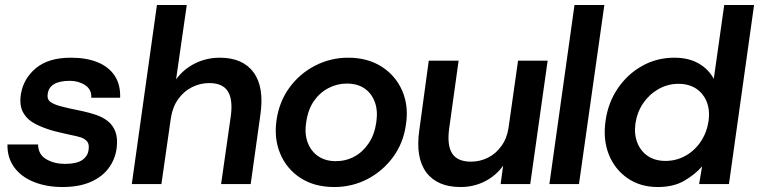

<svg xmlns="http://www.w3.org/2000/svg" viewBox="-20 -740 3052 772"><path d="M231 12Q167 12 116 -8.5Q65 -29 37 -67.5Q9 -106 10 -159H133Q134 -118 166.5 -99.5Q199 -81 241 -81Q288 -81 310.5 -96.5Q333 -112 336 -137Q340 -160 330 -171.5Q320 -183 303.5 -188Q287 -193 271 -196Q253 -200 230.5 -205Q208 -210 194 -214Q155 -225 122.5 -241.5Q90 -258 73.5 -287Q57 -316 64 -361Q74 -424 124.5 -466Q175 -508 265 -508Q328 -508 373 -489.5Q418 -471 441.5 -435Q465 -399 463 -347H347Q349 -380 322.5 -397.5Q296 -415 261 -415Q219 -415 197 -401.5Q175 -388 172 -363Q168 -340 184.5 -329Q201 -318 231 -311Q242 -308 257.5 -304.5Q273 -301 288.5 -298Q304 -295 312 -293Q340 -287 366.5 -278Q393 -269 413.5 -253Q434 -237 444 -210.5Q454 -184 449 -144Q443 -99 416.5 -63.5Q390 -28 343.5 -8Q297 12 231 12Z M869 0 908 -273Q917 -340 896 -373Q875 -406 821 -406Q785 -406 752 -389.5Q719 -373 696.5 -341.5Q674 -310 667 -265L629 0H510L611 -720H731L688 -421Q718 -462 764 -485Q810 -508 864 -508Q956 -508 999.5 -449Q1043 -390 1027 -279L988 0Z M1324 12Q1245 12 1189 -24Q1133 -60 1107 -121.5Q1081 -183 1092 -258Q1103 -332 1144 -388Q1185 -444 1247 -476Q1309 -508 1380 -508Q1458 -508 1514.5 -472Q1571 -436 1597.5 -374.5Q1624 -313 1612 -238Q1602 -165 1560.5 -108.5Q1519 -52 1457.5 -20Q1396 12 1324 12ZM1330 -92Q1371 -92 1405 -110.5Q1439 -129 1462.5 -164Q1486 -199 1493 -248Q1500 -295 1487 -330Q1474 -365 1445.5 -384.5Q1417 -404 1374 -404Q1336 -404 1301 -386Q1266 -368 1242 -333.5Q1218 -299 1211 -247Q1204 -201 1217.5 -166Q1231 -131 1260 -111.5Q1289 -92 1330 -92Z M1832 12Q1738 12 1694 -47Q1650 -106 1666 -217L1704 -496H1824L1786 -223Q1777 -156 1798 -123Q1819 -90 1874 -90Q1910 -90 1942 -106Q1974 -122 1996.5 -153.5Q2019 -185 2025 -228L2063 -496H2182L2112 0H1993L2003 -74Q1975 -34 1930 -11Q1885 12 1832 12Z M2189 0 2290 -720H2410L2308 0Z M2625 12Q2554 12 2502.5 -24Q2451 -60 2427.5 -120Q2404 -180 2415 -255Q2425 -327 2464 -384.5Q2503 -442 2562 -475Q2621 -508 2691 -508Q2749 -508 2789 -485Q2829 -462 2850 -423L2892 -720H3012L2911 0H2791L2803 -71Q2774 -38 2731 -13Q2688 12 2625 12ZM2656 -93Q2699 -93 2736 -113.5Q2773 -134 2797.5 -170.5Q2822 -207 2829 -253Q2838 -319 2804 -361Q2770 -403 2708 -403Q2665 -403 2628 -382Q2591 -361 2566.5 -325.5Q2542 -290 2535 -244Q2529 -201 2542.5 -166.5Q2556 -132 2585 -112.5Q2614 -93 2656 -93Z"/></svg>

Font: Host Grotesk Light SemiBold
Style: Italic
Weight: 600
Italic angle: -8°
Version: Version 1.003